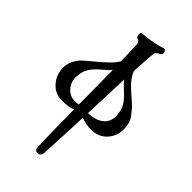

<svg xmlns="http://www.w3.org/2000/svg" viewBox="-309 -787 1230 1230"><g transform="rotate(45 305.5 -172.0)"><path d="M375 -622Q370 -567 364 -457Q385 -405 435 -361Q445 -352 478 -323Q511 -294 521.5 -282.5Q532 -271 551 -246.5Q570 -222 576.5 -198.5Q583 -175 583 -146Q583 -84 542 -40.5Q501 3 435 3Q388 3 345 -14Q338 165 329 322Q328 336 319.5 344Q311 352 300 352Q289 352 281 344.5Q273 337 273 323Q268 142 267 -12Q232 3 170 3Q110 3 69 -43Q28 -89 28 -152Q28 -187 43.5 -217Q59 -247 75 -263Q91 -279 128.5 -309.5Q166 -340 181 -354Q183 -356 193.5 -365.5Q204 -375 206 -377Q208 -379 216.5 -387Q225 -395 227.5 -398Q230 -401 236.5 -408Q243 -415 246.5 -419.5Q250 -424 254 -430.5Q258 -437 262 -444Q261 -494 257 -592Q255 -615 235 -620Q228 -622 224 -629.5Q220 -637 220 -646Q220 -663 231 -664Q331 -673 399 -696Q400 -696 402 -696Q408 -696 413 -688Q418 -680 418 -671Q418 -662 413 -658Q410 -656 401.5 -651Q393 -646 388.5 -643Q384 -640 380 -634.5Q376 -629 375 -622ZM267 -56Q264 -354 264 -367Q247 -346 223 -327Q172 -285 150.5 -250.5Q129 -216 129 -164Q129 -119 159 -86Q189 -53 233 -53Q252 -53 267 -56ZM359 -375Q358 -346 347 -60Q362 -58 378 -61Q429 -68 458.5 -96Q488 -124 488 -169Q488 -220 468.5 -253.5Q449 -287 404 -327Q374 -354 359 -375Z"/></g></svg>

Font: Triodion Unicode
Style: Normal
Weight: 400
Version: Version 1.1